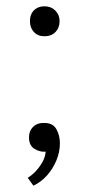

<svg xmlns="http://www.w3.org/2000/svg" viewBox="-20 -476 280 609"><path d="M86 113 68 88Q81 80 92.5 68Q104 56 113.5 40Q123 24 125 5Q108 7 90 -3.5Q72 -14 72 -40Q72 -61 85.5 -74Q99 -87 121 -86Q148 -86 159 -66Q170 -46 170 -22Q170 6 159 32.5Q148 59 129.5 80Q111 101 86 113ZM121 -361Q100 -361 87.5 -374.5Q75 -388 75 -409Q75 -423 80.5 -433.5Q86 -444 96.5 -450Q107 -456 121 -456Q142 -456 155.5 -442.5Q169 -429 169 -409Q169 -388 156 -374.5Q143 -361 121 -361Z"/></svg>

Font: Onest ExtraLight
Style: Regular
Weight: 250
Designer: Dmitri Voloshin, Andrey Kudryavtsev
Foundry: Dmitri Voloshin, Andrey Kudryavtsev
Version: Version 1.000;gftools[0.9.33]